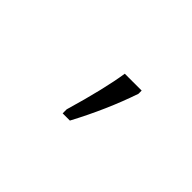

<svg xmlns="http://www.w3.org/2000/svg" viewBox="-30 -954 507 507"><g transform="rotate(45 223.5 -701.0)"><path d="M194 -621Q226 -730 236 -796H299V-784Q269 -696 221 -606H194Z"/></g></svg>

Font: Noto Serif CondLight
Style: Regular
Weight: 300
Width: 3
Designer: Monotype Design Team
Foundry: Monotype Imaging Inc.
Version: Version 1.001